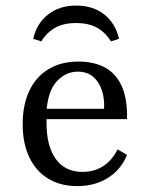

<svg xmlns="http://www.w3.org/2000/svg" viewBox="-20 -643 530 675"><path d="M251.6 11.3Q192.7 11.3 149.6 -14.9Q106.5 -41.1 83.1 -89.9Q59.7 -138.7 59.7 -206.5Q59.7 -274.2 83.1 -323.8Q106.5 -373.4 150.8 -400Q195.2 -426.6 255.6 -426.6Q309.7 -426.6 348.4 -406Q387.1 -385.5 407.7 -340.7Q428.2 -296 426.6 -224.2H111.3L110.5 -260.5H346Q347.6 -298.4 337.5 -327.4Q327.4 -356.5 306.5 -373.8Q285.5 -391.1 253.2 -391.1Q211.3 -391.1 179.8 -357.3Q148.4 -323.4 143.5 -251.6L144.4 -249.2Q143.5 -241.1 143.5 -231.9Q143.5 -222.6 143.5 -212.1Q143.5 -129 176.2 -83.9Q208.9 -38.7 270.2 -38.7Q310.5 -38.7 341.5 -58.1Q372.6 -77.4 393.5 -117.7L426.6 -98.4Q405.6 -46.8 359.7 -17.7Q313.7 11.3 251.6 11.3ZM247.6 -623.4Q307.3 -623.4 346.8 -591.9Q386.3 -560.5 398.4 -506.5L370.2 -497.6Q350 -529.8 320.2 -546Q290.3 -562.1 247.6 -562.1Q204.8 -562.1 175 -546Q145.2 -529.8 125 -497.6L96.8 -506.5Q108.9 -560.5 148.8 -591.9Q188.7 -623.4 247.6 -623.4Z"/></svg>

Font: Playfair 9pt
Style: Regular
Weight: 400
Designer: Claus Eggers Sørensen
Foundry: Claus Eggers Sørensen
Version: Version 2.203